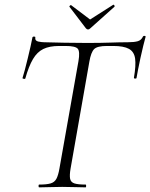

<svg xmlns="http://www.w3.org/2000/svg" viewBox="-20 -807 647 827"><path d="M149 0Q146 0 146 -6Q146 -12 149 -12Q181 -12 198 -17Q215 -22 223 -37Q231 -52 236 -81L318 -544Q325 -585 315 -597Q305 -609 262 -609H235Q193 -609 166.5 -596Q140 -583 122 -552.5Q104 -522 89 -469Q88 -466 82 -467.5Q76 -469 77 -471Q81 -483 87 -506Q93 -529 99.5 -555.5Q106 -582 111.5 -606.5Q117 -631 120 -647Q122 -650 127.5 -649.5Q133 -649 132 -646Q130 -631 145 -628Q160 -625 171 -625Q208 -624 257.5 -623Q307 -622 354 -622Q414 -622 455 -623.5Q496 -625 530 -625Q558 -625 573.5 -629.5Q589 -634 596 -650Q598 -653 603 -652.5Q608 -652 607 -648Q603 -634 597 -609.5Q591 -585 585 -557.5Q579 -530 574.5 -506.5Q570 -483 568 -471Q567 -468 561.5 -468.5Q556 -469 557 -473Q566 -525 562 -554.5Q558 -584 535.5 -596.5Q513 -609 468 -609H441Q399 -609 385.5 -595.5Q372 -582 365 -542L284 -81Q279 -52 282 -37Q285 -22 300.5 -17Q316 -12 349 -12Q351 -12 351 -6Q351 0 349 0Q329 0 304 -1Q279 -2 248 -2Q220 -2 194.5 -1Q169 0 149 0ZM350 -685 279 -778Q278 -780 281.5 -783Q285 -786 286 -785L368 -723L467 -786Q470 -788 472.5 -784Q475 -780 473 -778L369 -685Q359 -675 350 -685Z"/></svg>

Font: Cormorant Light
Style: Italic
Weight: 300
Italic angle: -10°
Designer: Christian Thalmann (Catharsis Fonts)
Foundry: Catharsis Fonts
Version: Version 4.000